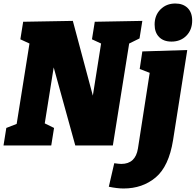

<svg xmlns="http://www.w3.org/2000/svg" viewBox="-32 -829 1115 1094"><path d="M508 -705 779 -710 763 -610 704 -581 611 0H397L274 -445L223 -126L276 -100L260 0H-12L4 -100L63 -123L136 -581L84 -605L100 -705L383 -710L497 -284L544 -581L492 -605ZM779 -536 1035 -544 954 -30Q930 119 855 182Q780 245 672 245Q636 245 588 235L619 101Q647 105 659 105Q740 105 754 17L821 -414L764 -436ZM849 -689Q849 -742 882.5 -775.5Q916 -809 967 -809Q1011 -809 1037 -783.5Q1063 -758 1063 -712Q1063 -659 1030 -625.5Q997 -592 945 -592Q900 -592 874.5 -618Q849 -644 849 -689Z"/></svg>

Font: Bitter Pro Black
Style: Italic
Weight: 900
Italic angle: -9°
Designer: Sol Matas, and Bitter project Authors
Foundry: Sol Matas
Version: Version 1.010